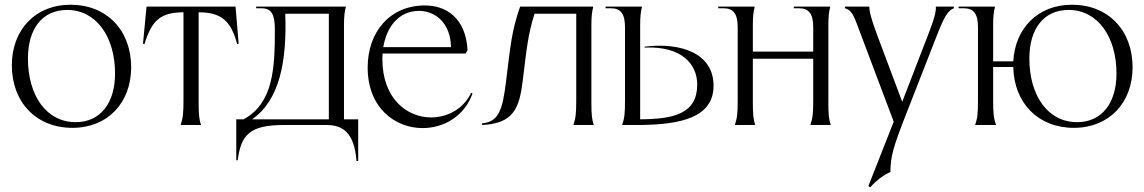

<svg xmlns="http://www.w3.org/2000/svg" viewBox="-20 -528 4834 811"><path d="M286 12C435 12 534 -94 534 -244C534 -399 432 -508 278 -508C129 -508 30 -402 30 -252C30 -97 132 12 286 12ZM300 -12C176 -12 98 -124 98 -281C98 -406 158 -486 264 -486C385 -486 466 -375 466 -217C466 -93 404 -12 300 -12Z M743 0H829C821 -25 819 -45 819 -95V-476C912 -476 955 -443 982 -341L988 -344L975 -500H599L584 -344L590 -341C621 -443 659 -476 755 -476V-105C755 -50 753 -30 743 0Z M1369 -24H1045C1162 -106 1192 -270 1185 -470H1369ZM978 149H984C998 42 1034 0 1179 0H1358C1427 0 1476 30 1486 152H1493V-24H1433V-416C1433 -460 1435 -476 1441 -500H1062V-493H1085C1126 -493 1141 -468 1141 -404C1141 -244 1136 -93 1009 -24H978Z M1765 13C1854 13 1941 -36 1976 -133L1970 -136C1938 -68 1870 -32 1801 -32C1700 -32 1595 -110 1595 -280L1596 -302H1947L1955 -316C1947 -456 1861 -505 1775 -505C1626 -505 1533 -392 1533 -243C1533 -71 1650 13 1765 13ZM1599 -329C1613 -414 1664 -482 1750 -482C1817 -482 1883 -433 1885 -329Z M2402 0H2488C2480 -25 2478 -45 2478 -95V-416C2478 -460 2480 -476 2486 -500H2177C2141 -398 2136 -334 2118 -188C2103 -64 2087 -13 2016 -7V0C2150 -6 2174 -72 2188 -187C2204 -317 2210 -384 2238 -470H2414V-105C2414 -50 2412 -30 2402 0Z M2608 0H2684C2857 -2 2994 -32 2994 -166C2994 -302 2858 -350 2703 -331V-327C2858 -334 2925 -258 2925 -171C2925 -47 2825 -25 2684 -24V-416C2684 -460 2686 -476 2692 -500H2538V-493H2561C2602 -493 2620 -469 2620 -413V-105C2620 -50 2618 -30 2608 0Z M3084 0H3170C3162 -25 3160 -45 3160 -95V-280H3415V-105C3415 -50 3413 -30 3403 0H3489C3481 -25 3479 -45 3479 -95V-416C3479 -460 3481 -476 3487 -500H3333V-493H3356C3397 -493 3415 -469 3415 -413V-310H3160V-416C3160 -460 3162 -476 3168 -500H3014V-493H3037C3078 -493 3096 -469 3096 -413V-105C3096 -50 3094 -30 3084 0Z M3656 263C3685 230 3721 206 3741 199C3742 132 3751 98 3809 -50L3938 -380C3970 -461 3984 -483 4009 -493V-500H3933C3934 -480 3929 -455 3901 -383L3791 -98L3684 -383C3660 -448 3652 -479 3652 -500H3549V-493C3570 -487 3581 -476 3599 -428L3755 -14L3648 258Z M4099 0H4187C4177 -30 4175 -50 4175 -105V-245H4260C4263 -94 4364 12 4516 12C4665 12 4764 -94 4764 -244C4764 -399 4662 -508 4508 -508C4365 -508 4268 -410 4260 -269H4175V-416C4175 -460 4177 -476 4183 -500H4029V-493H4052C4093 -493 4111 -469 4111 -413V-105C4111 -50 4109 -30 4099 0ZM4530 -12C4406 -12 4328 -124 4328 -281C4328 -406 4388 -486 4494 -486C4615 -486 4696 -375 4696 -217C4696 -93 4634 -12 4530 -12Z"/></svg>

Font: Sinistre
Style: Regular
Weight: 400
Designer: Jules Durand
Foundry: Collletttivo
Version: Version 69.420;Glyphs 3.2 (3217)